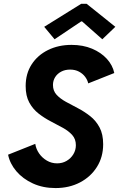

<svg xmlns="http://www.w3.org/2000/svg" viewBox="-20 -958 612 986"><path d="M265.1 7.8Q200.7 7.8 148.9 -15.9Q97.2 -39.6 64 -78.6Q30.8 -117.7 21.5 -163.6L161.1 -219.2Q165 -192.9 180.7 -170.2Q196.3 -147.5 220.5 -133.3Q244.6 -119.1 273.4 -119.1Q300.3 -119.1 322 -131.8Q343.8 -144.5 356.7 -165.8Q369.6 -187 369.6 -212.4Q369.6 -243.7 351.1 -264.4Q332.5 -285.2 303 -301.5Q273.4 -317.9 240.7 -334.7Q208 -351.6 178.5 -374.5Q148.9 -397.5 130.4 -431.4Q111.8 -465.3 111.8 -516.1Q111.8 -580.1 142.6 -627.4Q173.3 -674.8 226.8 -701.2Q280.3 -727.5 347.2 -727.5Q406.2 -727.5 452.6 -708Q499 -688.5 528.8 -655.8Q558.6 -623 566.9 -583L433.1 -529.8Q429.2 -547.4 417.2 -563.5Q405.3 -579.6 385.7 -590.1Q366.2 -600.6 339.8 -600.6Q314 -600.6 294.2 -590.1Q274.4 -579.6 263.2 -561.8Q252 -543.9 252 -521.5Q252 -491.7 270.5 -471.4Q289.1 -451.2 318.6 -435.1Q348.1 -418.9 380.9 -401.9Q413.6 -384.8 443.1 -361.6Q472.7 -338.4 491.2 -303.7Q509.8 -269 509.8 -217.3Q509.8 -151.9 478 -101.1Q446.3 -50.3 390.9 -21.2Q335.4 7.8 265.1 7.8ZM260.3 -756.3 207 -820.3 397 -938.5H424.8L572.3 -820.3L505.4 -756.3L401.4 -848.1H397Z"/></svg>

Font: Reddit Sans
Style: Bold Italic
Weight: 700
Italic angle: -11.25°
Designer: Stephen Hutchings
Version: Version 1.013